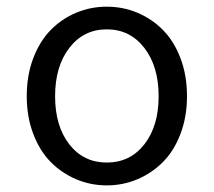

<svg xmlns="http://www.w3.org/2000/svg" viewBox="-20 -542 640 575"><path d="M60.1 -253.9Q60.1 -316.4 79.6 -367.7Q99.1 -418.9 132.1 -452.4Q165 -485.8 208.3 -503.9Q251.5 -522 299.8 -522Q348.1 -522 391.4 -503.9Q434.6 -485.8 467.8 -452.4Q501 -418.9 520.5 -367.7Q540 -316.4 540 -253.9Q540 -192.4 520.5 -141.1Q501 -89.8 467.8 -56.6Q434.6 -23.4 391.4 -5.1Q348.1 13.2 299.8 13.2Q251.5 13.2 208.3 -5.1Q165 -23.4 132.1 -56.6Q99.1 -89.8 79.6 -141.1Q60.1 -192.4 60.1 -253.9ZM187.5 -109.9Q230 -55.2 299.8 -55.2Q369.6 -55.2 412.4 -109.9Q455.1 -164.6 455.1 -253.9Q455.1 -343.3 412.1 -398.7Q369.1 -454.1 299.8 -454.1Q230.5 -454.1 187.7 -398.7Q145 -343.3 145 -253.9Q145 -164.6 187.5 -109.9Z"/></svg>

Font: Office Code Pro D
Style: Regular
Weight: 400
Designer: Nathan Rutzky & Paul D. Hunt
Foundry: Adobe Systems Incorporated
Version: Version 1.004;PS 001.004;hotconv 1.0.70;makeotf.lib2.5.58329